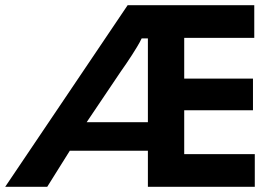

<svg xmlns="http://www.w3.org/2000/svg" viewBox="-50 -720 1041 740"><path d="M-30 0 442 -700H930V-574H660V-417H925V-295H660V-126H932V0H520V-139H219L132 0ZM416 -445 284 -249H520V-572H496Q489 -557 478 -539Q467 -521 459 -508.5Q451 -496 436.5 -474.5Q422 -453 416 -445Z"/></svg>

Font: Cal Sans
Style: Regular
Weight: 400
Designer: Designer Mark Davis DBA MarkFonts
Foundry: Designer Mark Davis DBA MarkFonts
Version: Version 1.000